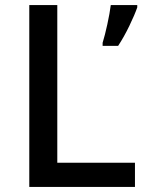

<svg xmlns="http://www.w3.org/2000/svg" viewBox="-20 -734 578 754"><path d="M95 0V-714H205V-95H510V0ZM519 -705Q509 -676 488 -632.5Q467 -589 444 -554H383V-566Q392 -595 401.5 -638.5Q411 -682 415 -714H519Z"/></svg>

Font: Noto Kufi Arabic Medium
Style: Regular
Weight: 500
Designer: Monotype Design Team, David Williams, Khaled Hosny
Foundry: Google LLC
Version: Version 2.109; ttfautohint (v1.8.4.7-5d5b)